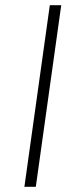

<svg xmlns="http://www.w3.org/2000/svg" viewBox="-20 -720 296 740"><path d="M172 -700H216L118 0H74Z"/></svg>

Font: Retni Sans Light
Style: Italic
Weight: 300
Italic angle: -8°
Designer: Vitaly Kuzmin
Foundry: ParaType Ltd.
Version: Version 1.00;June 10, 2019;FontCreator 11.5.0.2425 64-bit; t